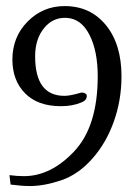

<svg xmlns="http://www.w3.org/2000/svg" viewBox="-20 -420 463 635"><path d="M15.1 190.4 11.2 159.2Q36.1 162.6 59.1 162.6Q148.4 162.6 225.8 80.1Q303.2 -2.4 303.2 -168Q303.2 -251 276.1 -304.4Q249 -357.9 201.2 -360.8Q155.8 -363.8 126 -327.4Q96.2 -291 96.2 -233.9Q96.2 -103 192.9 -103Q211.9 -103 245.1 -112.8Q252 -115.2 259.5 -112.1Q267.1 -108.9 267.1 -103Q267.1 -87.9 249 -81.1Q220.2 -68.8 181.2 -68.8Q105 -68.8 63 -111.3Q21 -153.8 21 -223.1Q21 -297.9 71.5 -348.9Q122.1 -399.9 193.8 -399.9Q278.8 -399.9 330.3 -336.9Q381.8 -273.9 381.8 -168Q381.8 -88.9 356.4 -17.8Q331.1 53.2 284.9 105.2Q238.8 157.2 182.4 176.3Q126 195.3 79.1 195.3Q51.8 195.3 15.1 190.4Z"/></svg>

Font: Lancelot
Style: Regular
Weight: 400
Designer: Marion Kadi
Foundry: Marion Kadi, Anton Koovit
Version: 1.004